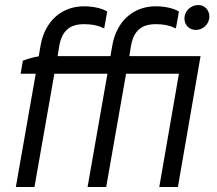

<svg xmlns="http://www.w3.org/2000/svg" viewBox="-20 -743 861 763"><path d="M71 -502 62 -450H122L43 0H117L196 -450H407L328 0H402L481 -450H691L613 0H687L777 -520H494L500 -558C511 -623 544 -647 600 -647C631 -647 657 -641 679 -630L691 -697C670 -711 631 -718 599 -718C511 -718 443 -660 426 -561L419 -520H209L215 -558C226 -623 259 -647 315 -647C346 -647 372 -641 394 -630L406 -697C385 -711 346 -718 314 -718C226 -718 158 -660 141 -561L134 -519C113 -516 90 -509 71 -502ZM758 -624C786 -624 812 -646 812 -678C812 -703 793 -723 768 -723C739 -723 713 -700 713 -669C713 -644 732 -624 758 -624Z"/></svg>

Font: Fixel Display
Style: Italic
Weight: 400
Italic angle: -10°
Designer: AlfaBravo + MacPaw
Foundry: Kyrylo Tkachov, Marchela Mozhyna, Serhii Makarenko, Maria Weinstein, Zakhar Kryvoshyya
Version: Version 1.210;Glyphs 3.2 (3217)